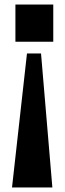

<svg xmlns="http://www.w3.org/2000/svg" viewBox="-20 -678 286 847"><path d="M48 -494V-658H215V-494ZM33 149 99 -442H161L211 149Z"/></svg>

Font: Oswald Heavy
Style: Regular
Weight: 400
Designer: Vernon Adams
Foundry: Vernon Adams
Version: Version 4.101